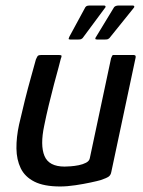

<svg xmlns="http://www.w3.org/2000/svg" viewBox="-20 -671 519 695"><path d="M198 4Q139 4 104.5 -13.5Q70 -31 55 -62Q40 -93 39.5 -133.5Q39 -174 49 -220Q59 -264 70 -308Q81 -352 92 -391Q103 -430 110 -456Q115 -468 118.5 -470Q122 -472 132 -472H187Q197 -472 201 -471Q205 -470 200 -458Q199 -452 192 -427Q185 -402 175.5 -366Q166 -330 156.5 -290.5Q147 -251 140 -216Q125 -145 141 -106.5Q157 -68 214 -68Q221 -68 235.5 -69Q250 -70 265 -73Q280 -76 291.5 -82Q303 -88 305 -98L382 -460Q384 -464 385.5 -468Q387 -472 391 -472H463Q466 -472 469 -470.5Q472 -469 471 -463L383 -49Q381 -37 373 -31.5Q365 -26 344 -19Q334 -16 308.5 -10.5Q283 -5 253 -0.5Q223 4 198 4ZM279 -533Q277 -531 274 -529.5Q271 -528 264 -528H234Q228 -528 228.5 -531Q229 -534 231 -538L289 -645Q292 -649 296 -650Q300 -651 306 -651H357Q361 -651 362 -648Q363 -645 359 -641ZM376 -533Q374 -531 371 -529.5Q368 -528 361 -528H331Q325 -528 325 -531Q325 -534 328 -538L393 -645Q398 -651 410 -651H461Q465 -651 466 -648Q467 -645 463 -641Z"/></svg>

Font: Glory Medium
Style: Italic
Weight: 500
Italic angle: -12°
Version: Version 1.011